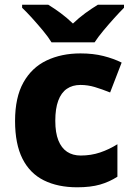

<svg xmlns="http://www.w3.org/2000/svg" viewBox="-20 -786 566 816"><path d="M308 10Q226 10 166.5 -19.5Q107 -49 75.5 -111.5Q44 -174 44 -272Q44 -372 79.5 -435.5Q115 -499 178 -529Q241 -559 322 -559Q376 -559 419.5 -548Q463 -537 497 -520L448 -393Q413 -407 383 -416Q353 -425 322 -425Q288 -425 264 -408.5Q240 -392 227.5 -358Q215 -324 215 -273Q215 -222 228 -189.5Q241 -157 265 -141Q289 -125 323 -125Q367 -125 405.5 -138Q444 -151 479 -173V-35Q445 -13 405 -1.5Q365 10 308 10ZM199 -606Q185 -629 162.5 -656Q140 -683 116.5 -709Q93 -735 74 -753V-766H185Q211 -750 237.5 -730.5Q264 -711 290 -686Q316 -711 343 -730.5Q370 -750 396 -766H507V-753Q489 -735 465.5 -709Q442 -683 419.5 -656Q397 -629 382 -606Z"/></svg>

Font: Noto Sans Hebrew ExtraBold
Style: Regular
Weight: 800
Designer: Monotype Design Team
Foundry: Monotype Imaging Inc.
Version: Version 2.003